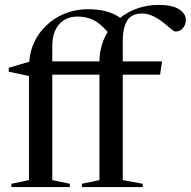

<svg xmlns="http://www.w3.org/2000/svg" viewBox="-20 -762 777 782"><path d="M264.5 0H26.5V-13.5L98 -28.5V-452.5L15.5 -470V-486L99 -510.5Q104 -573 137.2 -621.2Q170.5 -669.5 223.2 -697Q276 -724.5 339.5 -724.5Q376.5 -724.5 409.8 -716.5Q443 -708.5 469.5 -689.5Q501 -714.5 541 -728.2Q581 -742 626.5 -742Q682 -742 709.5 -724.2Q737 -706.5 737 -680Q737 -662 725.2 -647.8Q713.5 -633.5 694.5 -633.5Q689.5 -633.5 676.5 -644.5Q663.5 -655.5 645 -670.2Q626.5 -685 604.2 -696Q582 -707 558 -707Q517 -707 498.5 -678.8Q480 -650.5 480 -593V-512H640L632 -458H480V-28.5L561.5 -13.5V0H313.5V-13.5L385 -28.5V-458H193V-28.5L264.5 -13.5ZM193 -575.5V-512H385Q386 -579 418.5 -632Q385 -670 357 -682.2Q329 -694.5 296 -694.5Q247.5 -694.5 220.2 -662.5Q193 -630.5 193 -575.5Z"/></svg>

Font: Newsreader 72pt
Style: Regular
Weight: 400
Designer: Hugues Gentile
Foundry: Production Type
Version: Version 1.003; ttfautohint (v1.8.3)